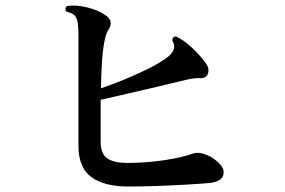

<svg xmlns="http://www.w3.org/2000/svg" viewBox="-20 -721 1040 700"><path d="M447 -41Q361 -41 313.5 -75Q266 -109 266 -190V-590Q266 -619 263.5 -636.5Q261 -654 253 -664Q243 -674 223 -678Q213 -690 225 -699Q257 -704 298 -694Q339 -684 367 -664Q383 -652 383.5 -638.5Q384 -625 376 -614Q366 -599 360 -566.5Q354 -534 351.5 -490.5Q349 -447 348 -399Q387 -412 432 -430.5Q477 -449 519.5 -470Q562 -491 590 -512Q607 -525 613 -540Q619 -555 608 -574Q608 -580 612 -584.5Q616 -589 622 -588Q650 -575 680.5 -546.5Q711 -518 730 -491Q744 -472 738.5 -454Q733 -436 711 -436Q698 -437 681.5 -434.5Q665 -432 646 -427Q606 -417 552.5 -404.5Q499 -392 444.5 -379.5Q390 -367 347 -357V-205Q347 -160 371 -143.5Q395 -127 445 -127Q513 -127 579 -137Q645 -147 683 -161Q701 -167 723 -160Q744 -153 759 -142.5Q774 -132 783 -121Q801 -101 793 -80Q785 -59 746 -54Q713 -51 661 -48Q609 -45 552 -43Q495 -41 447 -41Z"/></svg>

Font: Zen Old Mincho
Style: Bold
Weight: 700
Designer: Yoshimichi Ohira
Foundry: Positype
Version: Version 1.500